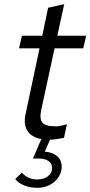

<svg xmlns="http://www.w3.org/2000/svg" viewBox="-20 -659 432 918"><path d="M103 -117Q120 -195 136 -272.5Q152 -350 169 -428H71Q75 -443 78 -458Q81 -473 85 -488H182Q189 -522 196 -555Q203 -588 210 -622Q230 -627 248.5 -630.5Q267 -634 287 -639Q279 -601 270.5 -563.5Q262 -526 254 -488H392Q388 -473 385 -458Q382 -443 378 -428H241Q225 -354 209 -280.5Q193 -207 177 -133Q168 -91 182.5 -73Q197 -55 244 -55Q250 -55 255.5 -55Q261 -55 267 -57Q273 -58 281 -60Q289 -62 300 -65Q296 -48 293 -32.5Q290 -17 286 0Q269 3 251 6Q233 9 219 9Q213 23 206.5 37.5Q200 52 194 66Q231 69 253 87.5Q275 106 275 138Q275 159 266 177Q257 195 241.5 209Q226 223 204.5 231Q183 239 159 239Q124 239 95.5 227.5Q67 216 53 197Q61 189 68.5 182Q76 175 84 167Q99 182 116.5 190.5Q134 199 157 199Q189 199 209 184Q229 169 229 144Q229 122 211.5 110.5Q194 99 165 99H137Q148 76 157.5 52.5Q167 29 178 6Q130 -3 110.5 -34.5Q91 -66 103 -117Z"/></svg>

Font: Rosa Sans Light
Style: Italic
Weight: 300
Italic angle: -12°
Designer: Pentagram / MCKL
Foundry: Pentagram / MCKL
Version: Version 1.005;September 16, 2019;FontCreator 11.5.0.2425 64-